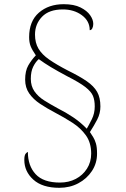

<svg xmlns="http://www.w3.org/2000/svg" viewBox="-20 -780 599 916"><path d="M263 116Q182 116 139 77Q96 38 96 -17Q96 -40 103 -47.5Q110 -55 113 -55Q113 11 150 51Q187 91 266 91Q308 91 341.5 73.5Q375 56 395 24.5Q415 -7 415 -47Q415 -99 390 -134Q365 -169 325.5 -194.5Q286 -220 242 -243Q204 -263 171.5 -284.5Q139 -306 119.5 -334Q100 -362 100 -400Q100 -442 115 -468Q130 -494 151 -516Q133 -542 126 -560Q119 -578 119 -603Q119 -679 165.5 -719.5Q212 -760 284 -760Q333 -760 364 -744.5Q395 -729 410 -707.5Q425 -686 425 -666Q425 -654 420.5 -645Q416 -636 408 -636Q408 -680 370.5 -707.5Q333 -735 280 -735Q214 -735 180.5 -700Q147 -665 147 -615Q147 -576 163.5 -548Q180 -520 214.5 -496Q249 -472 303 -444Q360 -416 394 -392.5Q428 -369 443.5 -341.5Q459 -314 459 -272Q459 -239 444 -210Q429 -181 409 -150Q417 -138 424.5 -126Q432 -114 437.5 -96Q443 -78 443 -47Q443 -1 418.5 36Q394 73 353.5 94.5Q313 116 263 116ZM394 -166Q404 -183 418 -211Q432 -239 432 -272Q432 -302 423.5 -322.5Q415 -343 387.5 -364.5Q360 -386 301 -416Q254 -441 222.5 -460Q191 -479 165 -498Q150 -485 138.5 -462Q127 -439 127 -404Q127 -369 144.5 -344Q162 -319 191.5 -300.5Q221 -282 256 -263Q294 -244 329 -220.5Q364 -197 394 -166Z"/></svg>

Font: Noto Serif Thin
Style: Regular
Weight: 100
Designer: Monotype Design Team
Foundry: Monotype Imaging Inc.
Version: Version 2.015